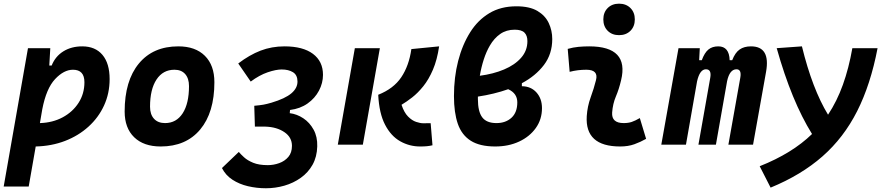

<svg xmlns="http://www.w3.org/2000/svg" viewBox="-31 -776 4739 1030"><path d="M123 224.6H-11.2L119.1 -517.6H238.8L233.4 -424.3H246.1Q265.6 -473.6 308.8 -500.5Q352.1 -527.3 410.2 -527.3Q480 -527.3 518.6 -481.7Q557.1 -436 557.1 -351.6Q557.1 -275.4 527.3 -210.4Q497.6 -145.5 443.8 -96.7Q390.1 -47.9 317.9 -20Q245.6 7.8 160.6 9.8ZM183.1 -115.7Q251.5 -117.7 305.4 -146.7Q359.4 -175.8 390.6 -224.6Q421.9 -273.4 421.9 -335Q421.9 -401.9 360.4 -401.9Q311.5 -401.9 264.4 -351.6Q217.3 -301.3 195.8 -189.9Z M831.1 9.8Q739.7 9.8 688.7 -39.8Q637.7 -89.4 637.7 -177.7Q637.7 -342.8 713.9 -435.1Q790 -527.3 925.8 -527.3Q1017.1 -527.3 1068.1 -476.6Q1119.1 -425.8 1119.1 -335Q1119.1 -172.4 1043 -81.3Q966.8 9.8 831.1 9.8ZM854.5 -115.7Q915 -115.7 949 -168.2Q982.9 -220.7 982.9 -314Q982.9 -355.5 962.4 -378.7Q941.9 -401.9 904.8 -401.9Q843.3 -401.9 808.6 -349.4Q773.9 -296.9 773.9 -203.6Q773.9 -162.1 795.2 -138.9Q816.4 -115.7 854.5 -115.7Z M1395.5 233.9Q1345.7 233.9 1299.1 222.9Q1252.4 211.9 1215.8 188Q1179.2 164.1 1159.7 125.5L1250 39.1Q1259.8 50.8 1278.1 67.6Q1296.4 84.5 1327.1 97.2Q1357.9 109.9 1405.3 109.9Q1437 109.9 1466.8 99.1Q1496.6 88.4 1515.9 65.7Q1535.2 43 1535.2 6.3Q1535.2 -39.6 1494.6 -67.1Q1454.1 -94.7 1393.1 -96.7Q1387.2 -96.7 1380.1 -96.7Q1373 -96.7 1363.3 -96.7Q1357.9 -96.7 1351.1 -96.7Q1344.2 -96.7 1336.4 -96.7L1333 -208.5Q1364.7 -211.4 1382.6 -214.6Q1400.4 -217.8 1425.3 -225.1Q1499 -247.1 1532.2 -275.4Q1565.4 -303.7 1564.9 -339.4Q1564.5 -374 1540.5 -388.7Q1516.6 -403.3 1480 -403.3Q1449.7 -403.3 1405 -388.2Q1360.4 -373 1314 -338.4L1247.1 -435.5Q1307.1 -481.4 1366.9 -504.4Q1426.8 -527.3 1495.1 -527.3Q1594.2 -527.3 1647.9 -487.1Q1701.7 -446.8 1701.7 -374.5Q1701.7 -330.6 1680.2 -289.8Q1658.7 -249 1619.1 -220.9Q1579.6 -192.9 1524.9 -186L1523.4 -168.9Q1562 -164.1 1596.2 -141.4Q1630.4 -118.7 1651.4 -80.3Q1672.4 -42 1670.9 9.3Q1669.4 65.4 1645.8 107.7Q1622.1 149.9 1582.5 178Q1543 206.1 1494.6 220Q1446.3 233.9 1395.5 233.9Z M2222.7 9.8Q2165.5 9.8 2116 -18.1Q2066.4 -45.9 2034.7 -106.9Q2002.9 -168 1998 -267.6Q2080.6 -300.3 2121.8 -361.8Q2163.1 -423.3 2175.8 -512.7L2324.7 -527.3Q2314 -454.6 2291.5 -402.1Q2269 -349.6 2239.7 -313.2Q2210.4 -276.9 2179.9 -253.2Q2149.4 -229.5 2123 -213.9Q2136.7 -172.4 2158 -150.9Q2179.2 -129.4 2201.4 -122.1Q2223.6 -114.7 2239.7 -114.7Q2246.6 -114.7 2251.2 -114.7Q2255.9 -114.7 2259.3 -115.2Q2263.7 -115.2 2268.1 -115.2Q2272.5 -115.2 2279.3 -115.2L2289.1 3.4Q2274.4 6.8 2259.5 8.3Q2244.6 9.8 2222.7 9.8ZM1781.2 0 1872.6 -517.6H2006.8L1915.5 0Z M2768.6 -329.6V-313.5Q2817.4 -313 2846.9 -280Q2876.5 -247.1 2876.5 -195.8Q2876.5 -135.7 2843.5 -89.4Q2810.5 -43 2753.9 -16.6Q2697.3 9.8 2625.5 9.8Q2543 9.8 2494.4 -21Q2445.8 -51.8 2425 -111.8Q2404.3 -171.9 2404.3 -260.3Q2404.3 -361.8 2426.8 -449Q2449.2 -536.1 2491.7 -603.5Q2532.2 -668 2593.8 -705.1Q2655.3 -742.2 2739.3 -742.2Q2810.1 -742.2 2852.1 -717.3Q2894 -692.4 2912.8 -652.3Q2931.6 -612.3 2931.6 -566.4Q2931.6 -486.3 2887 -427.5Q2842.3 -368.7 2768.6 -329.6ZM2543 -369.6Q2615.2 -378.9 2673.1 -403.3Q2731 -427.7 2764.6 -466.1Q2798.3 -504.4 2798.3 -555.2Q2798.3 -585 2782.7 -600.8Q2767.1 -616.7 2730 -616.7Q2685.5 -616.7 2652.6 -593.8Q2619.6 -570.8 2596.7 -531.2Q2577.6 -498.5 2564.2 -457Q2550.8 -415.5 2543 -369.6ZM2695.3 -297.4Q2657.7 -284.2 2616.7 -274.2Q2575.7 -264.2 2532.7 -257.8Q2532.7 -251.5 2532.7 -244.6Q2532.7 -177.7 2555.9 -146.7Q2579.1 -115.7 2632.3 -115.7Q2681.6 -115.7 2712.9 -144.3Q2744.1 -172.9 2744.1 -227.1Q2744.1 -275.4 2695.3 -297.4Z M3401.4 -142.6 3435.1 -31.2Q3405.3 -14.2 3372.1 -2.2Q3338.9 9.8 3295.9 9.8Q3106.4 9.8 3116.7 -153.3Q3120.1 -205.6 3137.7 -253.9Q3155.3 -302.2 3166 -345.2Q3181.2 -401.9 3114.3 -401.9Q3067.9 -401.9 3024.9 -390.6L3014.6 -513.7Q3043.5 -522 3072.3 -524.7Q3101.1 -527.3 3129.9 -527.3Q3345.2 -527.3 3300.8 -345.2Q3289.6 -297.4 3272.9 -258.3Q3256.3 -219.2 3252.9 -172.4Q3249 -115.7 3314.9 -115.7Q3339.4 -115.7 3357.7 -121.8Q3376 -127.9 3401.4 -142.6ZM3290 -587.4Q3252.4 -587.4 3229 -610.8Q3205.6 -634.3 3205.6 -671.9Q3205.6 -709.5 3229 -732.9Q3252.4 -756.3 3290 -756.3Q3327.6 -756.3 3351.1 -732.9Q3374.5 -709.5 3374.5 -671.9Q3374.5 -634.3 3351.1 -610.8Q3327.6 -587.4 3290 -587.4Z M3723.1 -517.6 3719.7 -453.1H3733.9Q3748.5 -493.2 3769.3 -510.3Q3790 -527.3 3822.3 -527.3Q3880.9 -527.3 3883.3 -453.1H3897Q3912.6 -493.7 3936.8 -510.5Q3960.9 -527.3 3997.6 -527.3Q4103 -527.3 4078.6 -390.6L4008.8 0H3876.5L3940.4 -359.4Q3948.2 -404.3 3919.9 -404.3Q3883.3 -404.3 3869.6 -340.8L3809.6 0H3715.8L3779.3 -359.4Q3787.1 -404.3 3755.9 -404.3Q3723.1 -404.3 3708.5 -339.8L3648.9 0H3516.6L3608.9 -517.6Z M4103 230.5 4044.4 115.7Q4218.3 46.9 4325.2 -57.1Q4270 -146 4222.9 -260.5Q4175.8 -375 4135.7 -517.6L4271 -527.3Q4326.7 -299.3 4411.1 -160.6Q4459 -232.9 4490.7 -321.3Q4522.5 -409.7 4541.5 -517.6H4676.8Q4639.6 -322.8 4567.4 -179.9Q4495.1 -37.1 4381.1 63Q4267.1 163.1 4103 230.5Z"/></svg>

Font: Cascadia Mono
Style: Bold Italic
Weight: 700
Italic angle: -10°
Monospace: yes
Designer: Aaron Bell
Foundry: Saja Typeworks
Version: Version 2404.023; ttfautohint (v1.8.4)